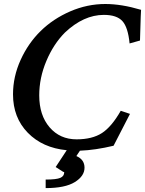

<svg xmlns="http://www.w3.org/2000/svg" viewBox="-20 -755 729 965"><path d="M502 -680.2Q400.4 -680.2 306.2 -591.3Q249 -533.7 213.1 -448.7Q177.2 -363.8 177.2 -275.9Q177.2 -175.8 229.2 -115.2Q281.2 -54.7 364.7 -54.7Q443.4 -54.7 492.2 -86.2Q541 -117.7 586.9 -198.2L633.3 -182.6Q569.3 -59.1 550.8 -22.5Q459 -0.5 381.8 2.4L363.8 29.3Q404.8 46.9 404.8 87.9Q404.8 129.9 356 160.2Q307.1 190.4 209.5 190.4V147.5Q263.7 147.5 283.2 138.9Q302.7 130.4 302.7 110.8Q302.7 108.9 300.8 108.9Q299.3 108.9 298.8 109.4L259.8 84.5L315.4 0Q193.8 -11.7 119.6 -87.9Q45.4 -164.1 45.4 -280.8Q45.4 -369.6 83.5 -453.6Q121.6 -537.6 184.3 -599.1Q247.1 -660.6 332.8 -697.8Q418.5 -734.9 509.3 -734.9Q590.8 -734.9 689 -705.6Q688 -692.9 687.3 -671.1Q686.5 -649.4 685.5 -613Q684.6 -576.7 683.6 -551.3L631.3 -536.6Q623.5 -617.7 595.2 -648.9Q566.9 -680.2 502 -680.2Z"/></svg>

Font: Flanker
Style: Bold Italic
Weight: 700
Italic angle: -12°
Designer: Flanker
Version: Version 2.000